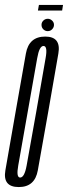

<svg xmlns="http://www.w3.org/2000/svg" viewBox="-44 -754 275 777"><path d="M32 3Q97 3 109 -64.5Q121 -132 151 -300.5Q180.5 -469 192.2 -537.5Q204 -606 139 -606Q73 -606 60.8 -537.5Q48.5 -469 19 -300.5Q-10.5 -132.5 -22.2 -64.8Q-34 3 32 3ZM37.5 -35.5Q21 -35.5 29.8 -84Q38.5 -132.5 68 -300.5Q98 -468.5 106.5 -518.2Q115 -568 132 -568Q149.5 -568 140.5 -518.5Q131.5 -469 102.5 -300.5Q72.5 -133 63.8 -84.2Q55 -35.5 37.5 -35.5ZM149 -628Q160 -628 167.2 -635.8Q174.5 -643.5 174.5 -653.5Q174.5 -663.5 166.8 -670.8Q159 -678 149.5 -678Q139 -678 131.5 -670.8Q124 -663.5 124 -653.5Q124 -642.5 131.5 -635.2Q139 -628 149 -628ZM109.5 -711.5H207.5L211 -734H113.5Z"/></svg>

Font: Anybody UltraCondensed Light
Style: Italic
Weight: 300
Width: 1
Italic angle: -10°
Version: Version 1.113;gftools[0.9.25]